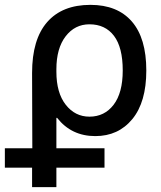

<svg xmlns="http://www.w3.org/2000/svg" viewBox="-70 -550 664 790"><path d="M-50 140V60H63L62 -250Q62 -388 124 -459Q186 -530 302 -530Q413 -530 472.5 -461.5Q532 -393 532 -260Q532 -130 474.5 -60Q417 10 322 10Q224 10 165 -65H162V60H360V140H162V220H62V140ZM435 -260Q435 -355 399 -402.5Q363 -450 298 -450Q238 -450 200 -400.5Q162 -351 162 -265V-255Q162 -168 200.5 -119Q239 -70 298 -70Q360 -70 397.5 -119Q435 -168 435 -260Z"/></svg>

Font: M PLUS 1p Medium
Style: Regular
Weight: 500
Version: Version 1.062